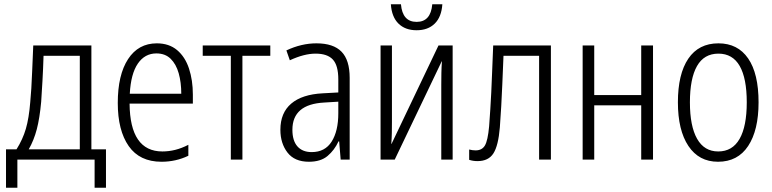

<svg xmlns="http://www.w3.org/2000/svg" viewBox="-20 -744 3599 895"><path d="M8 131V-48H57Q86 -94 100.5 -143.5Q115 -193 121 -268Q124 -298 126 -332Q128 -366 130 -413.5Q132 -461 135 -532H406V-48H474V131H421V0H61V131ZM114 -48H352V-484H183Q181 -420 178 -368Q175 -316 172 -270Q165 -193 151.5 -141.5Q138 -90 114 -48Z M733 10Q631 10 580 -63Q529 -136 529 -264Q529 -395 577 -468.5Q625 -542 711 -542Q768 -542 805.5 -510.5Q843 -479 861 -424.5Q879 -370 879 -303V-261H584Q586 -38 737 -38Q767 -38 797 -45.5Q827 -53 858 -69V-18Q829 -4 797.5 3Q766 10 733 10ZM585 -307H825Q825 -360 813 -402.5Q801 -445 775.5 -470Q750 -495 709 -495Q655 -495 622.5 -447.5Q590 -400 585 -307Z M1056 0V-484H925V-532H1240V-484H1110V0Z M1420 10Q1353 10 1320 -33Q1287 -76 1287 -139Q1287 -218 1337.5 -261Q1388 -304 1484 -309L1557 -313V-374Q1557 -439 1531.5 -466.5Q1506 -494 1451 -494Q1398 -494 1331 -463L1315 -509Q1385 -542 1455 -542Q1534 -542 1572 -503Q1610 -464 1610 -381V0H1568L1561 -85H1558Q1539 -44 1507 -17Q1475 10 1420 10ZM1433 -35Q1495 -35 1526 -84Q1557 -133 1557 -216V-270L1491 -266Q1343 -258 1343 -139Q1343 -88 1366.5 -61.5Q1390 -35 1433 -35Z M1754 0V-532H1807V-175Q1807 -151 1806.5 -124.5Q1806 -98 1804 -73H1805L2024 -532H2090V0H2037V-349Q2037 -376 2037.5 -403.5Q2038 -431 2040 -458H2039L1820 0ZM1922 -603Q1869 -603 1837.5 -634Q1806 -665 1802 -724H1849Q1856 -642 1922 -642Q1988 -642 1995 -724H2042Q2038 -665 2006.5 -634Q1975 -603 1922 -603Z M2206 7Q2185 7 2167 1V-47Q2183 -43 2197 -43Q2227 -43 2240.5 -66Q2254 -89 2260 -155Q2263 -196 2265.5 -234Q2268 -272 2270 -313.5Q2272 -355 2274 -408Q2276 -461 2279 -532H2548V0H2493V-484H2327Q2324 -407 2321.5 -351.5Q2319 -296 2316.5 -249Q2314 -202 2310 -150Q2303 -65 2280 -29Q2257 7 2206 7Z M2696 0V-532H2750V-301H2969V-532H3024V0H2969V-253H2750V0Z M3327 10Q3238 10 3189 -63.5Q3140 -137 3140 -267Q3140 -399 3188.5 -470.5Q3237 -542 3329 -542Q3419 -542 3467.5 -471.5Q3516 -401 3516 -267Q3516 -137 3467.5 -63.5Q3419 10 3327 10ZM3328 -38Q3394 -38 3427.5 -96.5Q3461 -155 3461 -267Q3461 -379 3428 -436.5Q3395 -494 3329 -494Q3262 -494 3229 -436Q3196 -378 3196 -267Q3196 -156 3229.5 -97Q3263 -38 3328 -38Z"/></svg>

Font: Noto Sans Condensed Light
Style: Regular
Weight: 300
Width: 3
Designer: Monotype Design Team
Foundry: Monotype Imaging Inc.
Version: Version 2.013; ttfautohint (v1.8.4.7-5d5b)